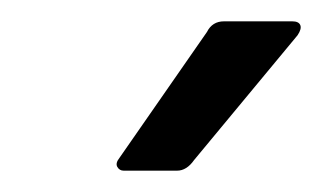

<svg xmlns="http://www.w3.org/2000/svg" viewBox="-20 -717 302 180"><path d="M96 -557Q92 -557 90 -560.5Q88 -564 92 -569L174 -687Q179 -697 190 -697H254Q260 -697 261.5 -693.5Q263 -690 259 -684L162 -567Q155 -557 146 -557Z"/></svg>

Font: Sofia Sans Semi Condensed Medium
Style: Italic
Weight: 500
Italic angle: -9°
Version: Version 4.100